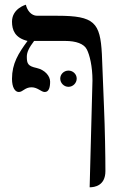

<svg xmlns="http://www.w3.org/2000/svg" viewBox="-20 -587 516 816"><path d="M170 -196C188 -196 193 -216 193 -240C193 -264 171 -290 136 -298C99 -306 94 -316 94 -346C94 -365 103 -384 125 -413H257C303 -413 337 -401 349 -377C361 -354 373 -305 373 -245L361 209C381 209 428 203 428 140C428 77 426 -41 422 -132L413 -357C406 -491 381 -520 225 -520H138C112 -520 95 -544 90 -567C90 -567 31 -551 31 -495C31 -460 43 -426 97 -413C58 -360 31 -317 31 -252C31 -215 44 -196 60 -196C77 -196 86 -216 114 -216C140 -216 155 -196 170 -196ZM236 -253C236 -234 252 -218 271 -218C290 -218 306 -234 306 -253C306 -272 290 -287 271 -287C252 -287 236 -272 236 -253Z"/></svg>

Font: Libertinus Serif
Style: Regular
Weight: 400
Designer: Philipp H. Poll, Khaled Hosny
Foundry: Caleb Maclennan
Version: Version 7.050;RELEASE